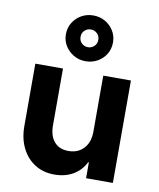

<svg xmlns="http://www.w3.org/2000/svg" viewBox="-87 -845 762 923"><g transform="rotate(10 294.0 -384.0)"><path d="M240.8 9.2Q186.7 9.2 145.8 -16.7Q105 -42.5 82.1 -88.8Q59.2 -135 59.2 -195.8V-500H194.2V-222.5Q194.2 -171.7 218.8 -142.9Q243.3 -114.2 288.3 -114.2Q335 -114.2 362.9 -144.6Q390.8 -175 390.8 -226.7V-500H525.8V0H395V-77.5H391.7Q370.8 -35.8 332.1 -13.3Q293.3 9.2 240.8 9.2ZM294.2 -553.3Q262.5 -553.3 236.7 -568.3Q210.8 -583.3 195 -608.3Q179.2 -633.3 179.2 -665Q179.2 -696.7 195 -722.1Q210.8 -747.5 236.7 -762.1Q262.5 -776.7 294.2 -776.7Q325.8 -776.7 351.7 -762.1Q377.5 -747.5 393.3 -722.1Q409.2 -696.7 409.2 -665Q409.2 -633.3 393.8 -607.9Q378.3 -582.5 352.1 -567.9Q325.8 -553.3 294.2 -553.3ZM294.2 -621.7Q311.7 -621.7 324.6 -633.8Q337.5 -645.8 337.5 -665Q337.5 -684.2 324.6 -696.2Q311.7 -708.3 294.2 -708.3Q276.7 -708.3 263.8 -696.2Q250.8 -684.2 250.8 -665Q250.8 -645.8 263.8 -633.8Q276.7 -621.7 294.2 -621.7Z"/></g></svg>

Font: Funnel Sans
Style: Bold
Weight: 700
Designer: NORD ID, Kristian Moeller
Foundry: Dicotype
Version: Version 1.000